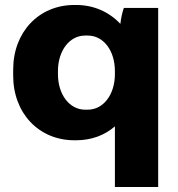

<svg xmlns="http://www.w3.org/2000/svg" viewBox="-20 -552 716 772"><path d="M442 200H616V-520H478C472 -504 466 -477 464 -456C419 -504 357 -532 286 -532H279C136 -532 33 -423 33 -272V-248C33 -97 136 12 279 12H286C347 12 401 -8 442 -44ZM322 -111C260 -111 213 -171 213 -254V-266C213 -349 260 -409 322 -409H333C396 -409 442 -349 442 -266V-254C442 -171 395 -111 333 -111Z"/></svg>

Font: Fixel Display ExtraBold
Style: Regular
Weight: 800
Designer: AlfaBravo + MacPaw
Foundry: Kyrylo Tkachov, Marchela Mozhyna, Serhii Makarenko, Maria Weinstein, Zakhar Kryvoshyya
Version: Version 1.211